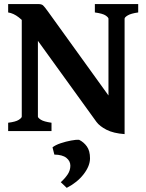

<svg xmlns="http://www.w3.org/2000/svg" viewBox="-20 -635 708 930"><path d="M649.4 -574.7Q614.3 -569.8 598.9 -560.5Q583.5 -551.3 583.5 -544.4V-15.6L505.4 -34.7V-544.4Q505.4 -550.3 491.9 -559.8Q478.5 -569.3 439.5 -574.7V-615.2H649.4ZM583.5 14.6Q529.8 10.7 496.3 -6.3Q462.9 -23.4 447.3 -44.4L116.2 -502.9Q96.2 -531.2 70.8 -551Q45.4 -570.8 19.5 -574.7V-615.2H167Q181.2 -615.2 188.5 -608.9Q195.8 -602.5 213.9 -577.1L516.1 -157.7Q521.5 -150.4 532.2 -136.7Q543 -123 554.9 -108.4Q566.9 -93.8 575.2 -83.5Q583.5 -73.2 583.5 -73.2ZM19.5 0V-40.5Q55.7 -44.9 70.6 -54.4Q85.4 -64 85.4 -70.3V-564.5L163.6 -596.2V-70.3Q163.6 -64.5 177.7 -55.2Q191.9 -45.9 229.5 -40.5V0ZM416 131.8Q416 168.9 385 209Q354 249 303.2 274.9L274.4 247.6Q294.9 229 307.9 209.5Q320.8 189.9 320.8 167.5Q320.8 145 301.5 129.6Q282.2 114.3 243.2 113.8L234.4 78.6Q248.5 67.4 273.9 58.8Q299.3 50.3 324.5 45.7Q349.6 41 362.8 42Q385.7 53.2 400.9 74.5Q416 95.7 416 131.8Z"/></svg>

Font: Gentium Book Plus
Style: Bold
Weight: 700
Designer: Victor Gaultney, Annie Olsen, Iska Routamaa, Becca Hirsbrunner
Foundry: SIL International
Version: Version 6.101